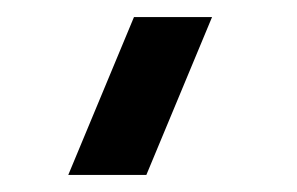

<svg xmlns="http://www.w3.org/2000/svg" viewBox="-20 -740 348 225"><path d="M151.5 -535 228.5 -720H137L60 -535Z"/></svg>

Font: Eudonet
Style: Bold
Weight: 700
Designer: Mikhail Sharanda
Foundry: Mikhail Sharanda
Version: Version 4.503;Glyphs 3.1.2 (3151)